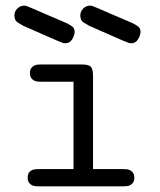

<svg xmlns="http://www.w3.org/2000/svg" viewBox="-20 -659 565 679"><path d="M264 -604Q264 -619 274.5 -629Q285 -639 298 -639H300Q303 -639 307.5 -637.5Q312 -636 326 -630Q340 -624 368.5 -611.5Q397 -599 449 -577Q457 -573 467 -566.5Q477 -560 477 -546Q477 -535 468.5 -520.5Q460 -506 444 -506H443Q440 -506 436 -507Q432 -508 418 -514Q404 -520 375.5 -532.5Q347 -545 295 -568Q286 -573 275 -580Q264 -587 264 -604ZM31 -604Q31 -619 41.5 -629Q52 -639 65 -639H67Q70 -639 74.5 -637.5Q79 -636 93 -630Q107 -624 135.5 -611.5Q164 -599 216 -577Q224 -573 234 -566.5Q244 -560 244 -546Q244 -535 235.5 -520.5Q227 -506 211 -506H210Q207 -506 203 -507Q199 -508 185 -514Q171 -520 142.5 -532.5Q114 -545 62 -568Q53 -573 42 -580Q31 -587 31 -604ZM78 -30Q78 -42 82 -48Q86 -54 92.5 -57Q99 -60 106 -60.5Q113 -61 119 -61H240V-370H127Q121 -370 114 -370.5Q107 -371 101 -374Q95 -377 90.5 -383Q86 -389 86 -401Q86 -412 90.5 -418Q95 -424 101 -427Q107 -430 114 -430.5Q121 -431 127 -431H269Q295 -431 302 -422Q309 -413 309 -390V-61H414Q420 -61 427 -60.5Q434 -60 440 -57Q446 -54 450.5 -48Q455 -42 455 -30Q455 -19 450.5 -13Q446 -7 440 -4Q434 -1 427 -0.5Q420 0 414 0H119Q113 0 106 -0.5Q99 -1 93 -4Q87 -7 82.5 -13Q78 -19 78 -30Z"/></svg>

Font: CMU Typewriter Custom
Style: Regular
Weight: 500
Monospace: yes
Version: Version 0.7.0